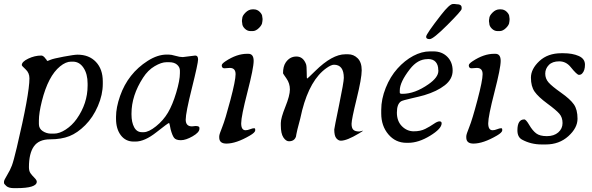

<svg xmlns="http://www.w3.org/2000/svg" viewBox="-30 -722 2993 970"><path d="M166.5 -113.3V-95.2Q166.5 -72.3 185.8 -59.6Q205.1 -46.9 228 -46.9H242.7Q270.5 -46.9 302.2 -67.6Q334 -88.4 357.4 -121.1Q412.6 -199.2 412.6 -289.6V-299.3Q412.6 -348.6 391.8 -379.6Q371.1 -410.6 337.9 -410.6H329.1Q302.7 -410.6 273.4 -386.7Q213.4 -337.9 181.6 -211.4Q166.5 -150.9 166.5 -113.3ZM155.8 195.8Q155.8 228.5 52.7 228.5H40.5Q13.7 228.5 2 217.8Q-9.8 207 -9.8 202.6V195.3Q-9.8 188.5 5.9 162.8Q21.5 137.2 30 114.5Q38.6 91.8 54.7 23.9Q118.7 -246.6 118.7 -326.2Q118.7 -354 99.4 -371.6Q80.1 -389.2 80.1 -393.1Q80.1 -410.2 112.8 -425.8Q145.5 -441.4 178.7 -441.4Q189.5 -441.4 201.2 -424.3L204.1 -421.4L206.1 -417.5L208.5 -414.1Q211.9 -414.1 225.1 -419.9Q238.3 -425.8 291.5 -435.8Q344.7 -445.8 361.8 -445.8Q419.9 -445.8 454.6 -409.2Q489.3 -372.6 489.3 -310.5V-297.9Q489.3 -243.7 464.6 -186.3Q439.9 -128.9 400.6 -89.6Q361.3 -50.3 320.6 -34.2Q279.8 -18.1 223.1 -18.1Q166.5 -18.1 141.4 17.3Q116.2 52.7 116.2 122.6Q116.2 142.1 124 153.1Q131.8 164.1 143.8 176Q155.8 188 155.8 195.8Z M878.9 -352.1V-365.2Q878.9 -382.8 864.5 -395.3Q850.1 -407.7 825.2 -407.7H810.5Q785.6 -407.7 751.5 -387.7Q717.3 -367.7 692.9 -329.6Q634.3 -239.3 634.3 -148.4V-143.6Q634.3 -104.5 647.7 -79.3Q661.1 -54.2 687 -54.2H695.8Q721.2 -54.2 758.3 -84Q795.4 -113.8 818.6 -153.1Q841.8 -192.4 860.4 -254.4Q878.9 -316.4 878.9 -352.1ZM893.6 -433.6 956.1 -441.4Q970.7 -441.4 970.7 -421.6Q970.7 -401.9 939.5 -276.9Q908.2 -151.9 908.2 -117.7Q908.2 -83.5 939.9 -83.5L958 -85.4Q977.5 -85.4 977.5 -76.2V-71.3Q977.5 -53.2 943.1 -33.4Q908.7 -13.7 883.8 -13.7Q858.9 -13.7 849.6 -25.6Q840.3 -37.6 832 -68.8L828.1 -88.4Q825.7 -100.6 823.7 -100.6Q819.3 -100.6 760 -53.7Q700.7 -6.8 654.3 -6.8H645.5Q604.5 -6.8 580.3 -38.8Q556.2 -70.8 556.2 -122.1V-132.3Q556.2 -178.7 576.7 -237.3Q616.7 -351.1 716.3 -414.6Q766.1 -446.3 812.5 -446.3H821.8Q835.4 -446.3 856.7 -439.9Q877.9 -433.6 893.6 -433.6Z M1294.9 -610.8Q1294.9 -597.2 1278.8 -581.1Q1262.7 -564.9 1246.1 -564.9H1235.8Q1219.2 -564.9 1206.5 -577.6Q1193.8 -590.3 1193.8 -604L1192.4 -613.8V-619.1L1192.9 -620.6V-624Q1193.8 -627 1193.8 -628.9Q1193.8 -642.1 1210.2 -658.4Q1226.6 -674.8 1246.1 -674.8H1251.5Q1269.5 -674.8 1282.2 -662.1Q1294.9 -649.4 1294.9 -637.7L1296.4 -627.4V-620.6L1295.9 -619.1V-615.7Q1294.9 -611.8 1294.9 -610.8ZM1104 -377Q1090.3 -377 1090.3 -392.1Q1090.3 -399.9 1109.4 -412.6Q1166 -450.2 1218.3 -450.2H1224.6Q1251.5 -450.2 1251.5 -414.3Q1251.5 -378.4 1220 -256.3Q1188.5 -134.3 1188.5 -99.1Q1188.5 -64 1210.4 -64Q1220.7 -64 1233.4 -69.1Q1246.1 -74.2 1253.9 -74.2Q1259.3 -74.2 1259.3 -67.4V-63.5Q1259.3 -52.7 1232.4 -37.1Q1163.1 3.4 1113.8 3.4Q1077.6 3.4 1077.6 -27.3V-33.7Q1077.6 -43 1092.8 -80.3Q1107.9 -117.7 1134 -216.6Q1160.2 -315.4 1160.2 -347.2Q1160.2 -378.9 1130.9 -378.9Q1109.4 -377 1104 -377Z M1707 -328.6Q1707 -395 1657.2 -395Q1643.1 -395 1619.1 -377.9Q1536.6 -319.8 1496.6 -165L1486.8 -122.6L1472.7 -68.8L1467.3 -43.9L1465.3 -32.2Q1457.5 -8.3 1429.7 -8.3Q1414.6 -8.3 1401.6 -27.8Q1388.7 -47.4 1388.7 -88.9V-100.6Q1388.7 -125.5 1411.6 -182.4Q1434.6 -239.3 1434.6 -270Q1434.6 -300.8 1417.2 -325.4Q1399.9 -350.1 1399.9 -351.6Q1399.9 -386.2 1413.1 -405.8Q1433.6 -436.5 1467.5 -436.5Q1501.5 -436.5 1516.1 -397.9Q1519.5 -388.7 1519.5 -356.9Q1519.5 -325.2 1521.5 -325.2Q1523.9 -325.2 1563 -363.8Q1648.4 -447.8 1714.8 -447.8H1728.5Q1756.8 -447.8 1777.1 -427.5Q1797.4 -407.2 1797.4 -366.9Q1797.4 -326.7 1771.7 -222.4Q1746.1 -118.2 1746.1 -96.4Q1746.1 -74.7 1755.4 -66.2Q1764.6 -57.6 1785.6 -57.6L1804.7 -62Q1804.7 -60.5 1782.7 -47.4Q1722.2 -11.2 1691.9 -11.2Q1679.7 -11.2 1669.2 -23.4Q1658.7 -35.6 1658.7 -67.9Q1658.7 -73.2 1682.9 -190.4Q1707 -307.6 1707 -328.6Z M1989.7 -265.1V-254.4Q1989.7 -248 2000.5 -248H2003.4Q2065.9 -248 2134.8 -296.4Q2184.6 -331.1 2184.6 -363.8V-366.7L2184.1 -369.1Q2184.1 -394 2171.1 -408.9Q2158.2 -423.8 2132.3 -423.8L2129.4 -423.3Q2080.1 -423.3 2041 -373Q1989.7 -307.1 1989.7 -265.1ZM2302.2 -684.1V-676.8Q2302.2 -668 2230.5 -596.2Q2158.7 -524.4 2140.9 -524.4Q2123 -524.4 2123 -535.2V-537.1Q2123 -549.8 2198.2 -646.5Q2241.2 -701.7 2257.8 -701.7H2268.1Q2272.9 -700.7 2275.9 -700.7Q2302.2 -700.7 2302.2 -684.1ZM2142.1 -462.4H2159.7Q2202.6 -462.4 2229.7 -435.3Q2256.8 -408.2 2256.8 -365.2Q2256.8 -322.3 2217.3 -291.3Q2177.7 -260.3 2113.8 -241.2Q2093.8 -235.4 2048.6 -225.1Q2003.4 -214.8 1996.1 -210Q1975.1 -196.3 1975.1 -153.1Q1975.1 -109.9 2000.7 -84.2Q2026.4 -58.6 2060.3 -58.6Q2094.2 -58.6 2118.4 -70.8Q2142.6 -83 2161.1 -95.9Q2179.7 -108.9 2190.4 -108.9Q2201.2 -108.9 2201.2 -99.1Q2201.2 -71.8 2142.8 -36.1Q2084.5 -0.5 2032.7 -0.5H2023.4Q1968.3 -0.5 1932.1 -43.2Q1896 -85.9 1896 -148.9V-167Q1896 -221.2 1918.7 -278.1Q1941.4 -335 1978 -375.7Q2014.6 -416.5 2057.6 -439.5Q2100.6 -462.4 2142.1 -462.4Z M2543 -610.8Q2543 -597.2 2526.9 -581.1Q2510.7 -564.9 2494.1 -564.9H2483.9Q2467.3 -564.9 2454.6 -577.6Q2441.9 -590.3 2441.9 -604L2440.4 -613.8V-619.1L2440.9 -620.6V-624Q2441.9 -627 2441.9 -628.9Q2441.9 -642.1 2458.3 -658.4Q2474.6 -674.8 2494.1 -674.8H2499.5Q2517.6 -674.8 2530.3 -662.1Q2543 -649.4 2543 -637.7L2544.4 -627.4V-620.6L2543.9 -619.1V-615.7Q2543 -611.8 2543 -610.8ZM2352.1 -377Q2338.4 -377 2338.4 -392.1Q2338.4 -399.9 2357.4 -412.6Q2414.1 -450.2 2466.3 -450.2H2472.7Q2499.5 -450.2 2499.5 -414.3Q2499.5 -378.4 2468 -256.3Q2436.5 -134.3 2436.5 -99.1Q2436.5 -64 2458.5 -64Q2468.8 -64 2481.4 -69.1Q2494.1 -74.2 2502 -74.2Q2507.3 -74.2 2507.3 -67.4V-63.5Q2507.3 -52.7 2480.5 -37.1Q2411.1 3.4 2361.8 3.4Q2325.7 3.4 2325.7 -27.3V-33.7Q2325.7 -43 2340.8 -80.3Q2356 -117.7 2382.1 -216.6Q2408.2 -315.4 2408.2 -347.2Q2408.2 -378.9 2378.9 -378.9Q2357.4 -377 2352.1 -377Z M2584 -63.5Q2584 -118.7 2618.7 -118.7Q2627.4 -118.7 2644 -90.3Q2660.6 -62 2679 -48.1Q2697.3 -34.2 2732.9 -34.2Q2768.6 -34.2 2790.3 -53Q2812 -71.8 2812 -100.3Q2812 -128.9 2796.1 -147.2Q2780.3 -165.5 2734.9 -199Q2689.5 -232.4 2670.9 -259Q2652.3 -285.6 2652.3 -329.6Q2652.3 -373.5 2694.8 -413.3Q2737.3 -453.1 2805.7 -453.1H2816.4Q2862.3 -453.1 2893.8 -439.2Q2925.3 -425.3 2925.3 -395.3Q2925.3 -365.2 2911.1 -350.6Q2904.8 -343.8 2894.8 -343.8Q2884.8 -343.8 2853 -383.3Q2829.6 -412.1 2795.2 -412.1Q2760.7 -412.1 2742.7 -393.6Q2724.6 -375 2724.6 -349.9Q2724.6 -324.7 2741.2 -305.7Q2757.8 -286.6 2804.2 -253.9Q2850.6 -221.2 2869.1 -194.8Q2887.7 -168.5 2887.7 -122.1Q2887.7 -75.7 2841.3 -33.9Q2794.9 7.8 2727.5 7.8H2706.1Q2652.3 7.8 2607.4 -16.6Q2584 -29.3 2584 -63.5Z"/></svg>

Font: Averia Serif Libre Light
Style: Italic
Weight: 300
Italic angle: -8.5°
Version: Version 1.002